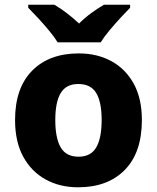

<svg xmlns="http://www.w3.org/2000/svg" viewBox="-20 -786 667 816"><path d="M583 -276Q583 -138 510.5 -64Q438 10 312 10Q234 10 173.5 -23.5Q113 -57 78.5 -120.5Q44 -184 44 -276Q44 -412 116.5 -485.5Q189 -559 315 -559Q393 -559 453.5 -526Q514 -493 548.5 -430Q583 -367 583 -276ZM215 -276Q215 -199 238 -159.5Q261 -120 314 -120Q366 -120 389 -159.5Q412 -199 412 -276Q412 -352 389 -390.5Q366 -429 313 -429Q261 -429 238 -390.5Q215 -352 215 -276ZM225 -606Q211 -629 188.5 -656Q166 -683 142.5 -708.5Q119 -734 100 -753V-766H211Q238 -750 263.5 -730.5Q289 -711 316 -686Q341 -711 368.5 -731Q396 -751 422 -766H533V-753Q515 -735 491.5 -709.5Q468 -684 445 -656.5Q422 -629 408 -606Z"/></svg>

Font: Noto Sans ExtraBold
Style: Regular
Weight: 800
Designer: Monotype Design Team
Foundry: Monotype Imaging Inc.
Version: Version 2.007